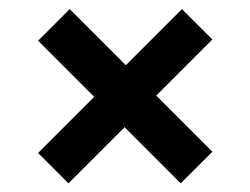

<svg xmlns="http://www.w3.org/2000/svg" viewBox="-20 -528 561 430"><path d="M133.3 -117.4 65.3 -185.4 191 -311.1 65.3 -436.8 136.1 -507.6 261.8 -381.9 387.5 -507.6 455.6 -439.6 329.9 -313.9 455.6 -188.2 384.7 -117.4 259 -243.1Z"/></svg>

Font: Afacad Flux
Style: Bold
Weight: 700
Designer: Kristian Moeller
Foundry: Dicotype
Version: Version 1.100